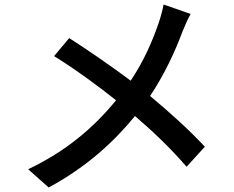

<svg xmlns="http://www.w3.org/2000/svg" viewBox="-20 -792 1040 852"><path d="M706 -772C702 -749 692 -713 684 -690C656 -608 618 -521 560 -434C480 -494 370 -570 287 -623L220 -543C319 -482 422 -405 495 -347C396 -226 275 -122 105 -41L196 40C367 -52 488 -166 579 -277C662 -206 736 -135 808 -52L889 -141C820 -215 734 -293 646 -366C709 -460 758 -566 789 -650C798 -672 814 -710 826 -730Z"/></svg>

Font: Noto Sans CJK KR Medium
Style: Regular
Weight: 500
Designer: Ryoko NISHIZUKA (kana & ideographs); Paul D. Hunt (Latin, Greek & Cyrillic); Wenlong ZHANG (bopomofo); Sandoll Communica
Foundry: Adobe Systems Incorporated
Version: Version 1.004;PS 1.004;hotconv 1.0.82;makeotf.lib2.5.63406